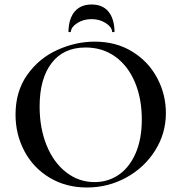

<svg xmlns="http://www.w3.org/2000/svg" viewBox="-20 -821 806 853"><path d="M49 -312Q49 -415 101 -488.5Q153 -562 234.5 -599Q316 -636 401 -636Q496 -636 568 -591.5Q640 -547 678.5 -474Q717 -401 717 -319Q717 -228 669 -152Q621 -76 540.5 -32Q460 12 366 12Q273 12 200.5 -31.5Q128 -75 88.5 -149.5Q49 -224 49 -312ZM610 -290Q610 -383 579.5 -455.5Q549 -528 492.5 -569Q436 -610 360 -610Q262 -610 209 -540.5Q156 -471 156 -348Q156 -252 187 -175.5Q218 -99 274 -55.5Q330 -12 400 -12Q460 -12 507.5 -44.5Q555 -77 582.5 -140Q610 -203 610 -290ZM284 -682Q286 -740 312.5 -770.5Q339 -801 387 -801Q435 -801 461 -770.5Q487 -740 489 -682Q489 -678 483.5 -678Q478 -678 478 -681Q476 -702 449 -719Q422 -736 387 -736Q351 -736 324 -719Q297 -702 295 -681Q294 -678 289 -678Q284 -678 284 -682Z"/></svg>

Font: Cormorant Infant SemiBold
Style: Regular
Weight: 600
Designer: Christian Thalmann (Catharsis Fonts)
Foundry: Catharsis Fonts
Version: Version 4.000